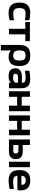

<svg xmlns="http://www.w3.org/2000/svg" viewBox="1901 -2450 743 4585"><g transform="rotate(90 2272.5 -157.5)"><path d="M42 -255.9Q42 -386.7 104.5 -447.8Q167 -508.8 296.9 -508.8Q371.1 -508.8 463.9 -485.8V-378.9Q373 -397.9 310.1 -397.9Q236.3 -397.9 204.6 -365Q172.9 -332 172.9 -252V-248Q172.9 -168 204.6 -135Q236.3 -102.1 310.1 -102.1Q373 -102.1 463.9 -121.1V-14.2Q371.1 8.8 296.9 8.8Q167 8.8 104.5 -52.2Q42 -113.3 42 -244.1Z M668.5 0V-390.1H505.9V-500H962.9V-390.1H799.8V0Z M1556.6 -244.1Q1556.6 -111.8 1502.4 -51.5Q1448.2 8.8 1338.4 8.8Q1283.7 8.8 1250.2 -5.4Q1216.8 -19.5 1191.4 -43.9H1184.6V193.8H1053.7V-255.9Q1053.7 -385.7 1115 -447.3Q1176.3 -508.8 1303.7 -508.8Q1432.1 -508.8 1494.4 -447Q1556.6 -385.3 1556.6 -255.9ZM1184.6 -248Q1184.6 -168.5 1212.2 -135.3Q1239.7 -102.1 1303.7 -102.1Q1368.7 -102.1 1397.2 -135.3Q1425.8 -168.5 1425.8 -248V-252Q1425.8 -331.5 1397.2 -364.7Q1368.7 -397.9 1303.7 -397.9Q1239.7 -397.9 1212.2 -364.7Q1184.6 -331.5 1184.6 -252Z M1849.1 -508.8Q1980 -508.8 2033.7 -457.3Q2087.4 -405.8 2087.4 -284.2V0H1955.1V-45.9H1949.2Q1905.3 8.8 1803.2 8.8Q1610.4 8.8 1610.4 -153.8Q1610.4 -233.4 1663.8 -271.2Q1717.3 -309.1 1831.1 -309.1Q1896 -309.1 1955.1 -306.2V-315.9Q1955.1 -362.8 1929 -380.4Q1902.8 -397.9 1831.1 -397.9Q1758.8 -397.9 1669.4 -378.9V-485.8Q1772.5 -508.8 1849.1 -508.8ZM1826.2 -98.1Q1896 -98.1 1925.5 -119.4Q1955.1 -140.6 1955.1 -187V-213.9Q1857.4 -217.8 1838.4 -217.8Q1788.6 -217.8 1764.9 -202.9Q1741.2 -188 1741.2 -157.2Q1741.2 -126.5 1762.2 -112.3Q1783.2 -98.1 1826.2 -98.1Z M2159.7 0V-500H2291V-305.2H2502.9V-500H2634.8V0H2502.9V-194.8H2291V0Z M2735.4 0V-500H2866.7V-305.2H3078.6V-500H3210.4V0H3078.6V-194.8H2866.7V0Z M3311 0V-500H3442.4V-329.1H3602.1Q3688.5 -329.1 3734.4 -287.1Q3780.3 -245.1 3780.3 -165Q3780.3 -85 3734.4 -42.5Q3688.5 0 3602.1 0ZM3442.4 -104H3581.1Q3648.4 -104 3648.4 -165Q3648.4 -194.3 3631.1 -209.7Q3613.8 -225.1 3581.1 -225.1H3442.4ZM3842.3 0V-500H3973.1V0Z M4527.8 -272.9Q4527.8 -225.6 4518.8 -213.4Q4509.8 -201.2 4477.1 -201.2H4175.8Q4184.1 -146 4216.3 -122.6Q4248.5 -99.1 4314 -99.1Q4348.6 -99.1 4401.9 -105Q4455.1 -110.8 4491.2 -117.2V-14.2Q4383.8 8.8 4301.8 8.8Q4167 8.8 4104.5 -51.3Q4042 -111.3 4042 -244.1V-255.9Q4042 -385.7 4103.3 -447.3Q4164.6 -508.8 4290 -508.8Q4410.2 -508.8 4469 -448Q4527.8 -387.2 4527.8 -272.9ZM4174.8 -296.9H4395Q4394 -347.2 4367.9 -374Q4341.8 -400.9 4290 -400.9Q4235.8 -400.9 4208.5 -376.5Q4181.2 -352.1 4174.8 -296.9Z"/></g></svg>

Font: LT Wave Text Bold
Style: Regular
Weight: 700
Designer: Daniel Lyons
Version: Version 2.5 (Glyphs App)